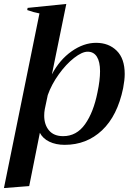

<svg xmlns="http://www.w3.org/2000/svg" viewBox="-24 -724 658 973"><path d="M176 -656Q148 -661 114 -673L116 -684L312 -704L239 -347Q278 -421 339 -464Q400 -507 463 -507Q527 -507 567.5 -467Q608 -427 608 -349Q608 -319 600 -277Q571 -137 493 -63.5Q415 10 304 10Q259 10 226 -6Q193 -22 178 -51L124 219L-4 229ZM470 -256Q483 -317 483 -363Q483 -411 467 -436.5Q451 -462 420 -462Q392 -462 351.5 -430.5Q311 -399 274 -347.5Q237 -296 218 -242L203 -171Q200 -155 200 -138Q200 -92 224.5 -63Q249 -34 296 -34Q364 -34 407 -94.5Q450 -155 470 -256Z"/></svg>

Font: Trirong SemiBold
Style: Italic
Weight: 600
Italic angle: -12°
Designer: Katatrad Team
Foundry: CadsonDemak
Version: Version 1.001